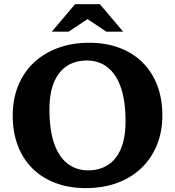

<svg xmlns="http://www.w3.org/2000/svg" viewBox="-20 -904 853 936"><path d="M414.5 -695.5Q496.5 -695.5 562.2 -670.8Q628 -646 674.8 -599.8Q721.5 -553.5 746.5 -488.2Q771.5 -423 771.5 -342Q771.5 -262 744.8 -196.5Q718 -131 668.5 -84Q619 -37 550.5 -12Q482 13 398.5 13Q316.5 13 250.8 -11.8Q185 -36.5 138.2 -82.8Q91.5 -129 66.8 -194.2Q42 -259.5 42 -340.5Q42 -420.5 68.5 -486Q95 -551.5 144.5 -598.2Q194 -645 262.5 -670.2Q331 -695.5 414.5 -695.5ZM410 -73.5Q465.5 -73.5 506.2 -99.8Q547 -126 569.5 -179Q592 -232 592 -313Q592 -412 569.2 -477.5Q546.5 -543 504.2 -576Q462 -609 403 -609Q347.5 -609 306.8 -582.8Q266 -556.5 243.5 -503.5Q221 -450.5 221 -369.5Q221 -271 243.8 -205.2Q266.5 -139.5 309 -106.5Q351.5 -73.5 410 -73.5ZM392 -820.5H421L314.5 -749.5H232.5L346 -883.5H467L580.5 -749.5H498.5Z"/></svg>

Font: Newsreader
Style: Bold
Weight: 700
Designer: Hugues Gentile
Foundry: Production Type
Version: Version 1.003